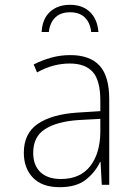

<svg xmlns="http://www.w3.org/2000/svg" viewBox="-20 -768 570 798"><path d="M228 10Q155 10 117 -29.5Q79 -69 79 -133Q79 -214 137.5 -253.5Q196 -293 301 -300L397 -306V-349Q397 -434 365.5 -469Q334 -504 270 -504Q237 -504 203.5 -495.5Q170 -487 134 -467L120 -500Q155 -518 193 -528.5Q231 -539 272 -539Q353 -539 393.5 -495.5Q434 -452 434 -355V0H403L398 -95H396Q376 -52 336.5 -21Q297 10 228 10ZM233 -24Q313 -24 354.5 -77Q396 -130 397 -219V-274L306 -269Q217 -263 167.5 -231.5Q118 -200 118 -133Q118 -81 148 -52.5Q178 -24 233 -24ZM271 -748Q323 -748 354 -718Q385 -688 389 -635H359Q355 -673 333 -695Q311 -717 271 -717Q232 -717 209.5 -695Q187 -673 183 -635H153Q156 -690 188 -719Q220 -748 271 -748Z"/></svg>

Font: Noto Sans Mono Condensed ExtraLight
Style: Regular
Weight: 200
Width: 3
Designer: Monotype Design Team
Foundry: Monotype Imaging Inc.
Version: Version 2.014; ttfautohint (v1.8.4.7-5d5b)